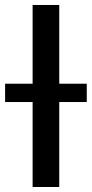

<svg xmlns="http://www.w3.org/2000/svg" viewBox="-59 -747 366 767"><path d="M177.7 -727.1V-412.6H287.6V-339.4H177.7V0H71.3V-339.4H-38.6V-412.6H71.3V-727.1Z"/></svg>

Font: Interop Med
Style: Regular
Weight: 500
Designer: Rasmus Andersson, Google, Jang Haemin
Foundry: jhaemin
Version: Version 1.007